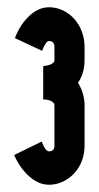

<svg xmlns="http://www.w3.org/2000/svg" viewBox="-20 -748 274 529"><path d="M130 -618Q130 -635 115 -635Q110 -635 105 -627Q100 -619 96 -608L21 -643Q35 -680 60.5 -704Q86 -728 115 -728Q135 -728 153 -719.5Q171 -711 184.5 -696Q198 -681 205.5 -661Q213 -641 213 -618V-582Q213 -547 195 -520Q203 -507 208 -491Q213 -475 213 -458V-347Q213 -324 205.5 -304.5Q198 -285 184.5 -270.5Q171 -256 153 -247.5Q135 -239 115 -239Q86 -239 60 -262.5Q34 -286 19 -321L95 -358Q105 -331 115 -331Q130 -331 130 -347V-458Q130 -465 121 -469.5Q112 -474 99 -474V-566Q113 -567 121.5 -571.5Q130 -576 130 -582Z"/></svg>

Font: Berliner Wand
Style: Regular
Weight: 400
Designer: Peter Wiegel
Foundry: Peter Wiegel
Version: Version 1.000